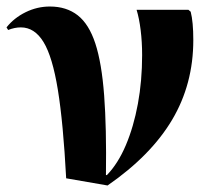

<svg xmlns="http://www.w3.org/2000/svg" viewBox="-25 -548 660 589"><path d="M305 21 178 -1Q169 -171 152.5 -272.5Q136 -374 108.5 -419Q81 -464 39 -464Q20 -464 0 -456L-5 -464Q18 -493 53.5 -510.5Q89 -528 128 -528Q179 -528 213.5 -501Q248 -474 267.5 -414.5Q287 -355 294.5 -255.5Q302 -156 300 -11H303Q337 -46 361 -102.5Q385 -159 398 -229.5Q411 -300 411 -379Q411 -419 406.5 -455.5Q402 -492 394 -518H553L560 -512Q568 -481 568 -425Q568 -290 503 -180.5Q438 -71 305 21Z"/></svg>

Font: Literata 72pt
Style: Bold
Weight: 700
Designer: Latin by Veronika Burian and Jose Scaglione. Greek by Irene Vlachou. Cyrillic by Vera Evstafieva.
Foundry: TypeTogether
Version: Version 3.002